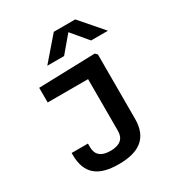

<svg xmlns="http://www.w3.org/2000/svg" viewBox="-228 -972 1235 1321"><g transform="rotate(-30 389.0 -311.5)"><path d="M581 -20V-531L565 -547L116.5 -534V-417.5H437.5V-6C437.5 54 401 87.5 325.5 87.5C250 87.5 215 54 215 -6V-34H85.5V-20C85.5 134.5 170.5 195.5 329.5 195.5C488.5 195.5 581 134.5 581 -20ZM240.5 -637.5H374L481.5 -765L588.5 -637.5H722.5L566.5 -817.5H396Z"/></g></svg>

Font: Monaspace Neon Wide
Style: Bold
Weight: 700
Width: 7
Designer: Riley Cran & the Lettermatic Team
Foundry: Lettermatic
Version: Version 1.000 (Monaspace Neon)